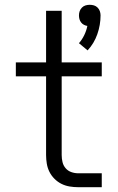

<svg xmlns="http://www.w3.org/2000/svg" viewBox="-20 -780 490 800"><path d="M345 -570 309 -600Q322 -615 331 -633.5Q340 -652 344 -672Q337 -673 330 -676.5Q323 -680 318 -686.5Q313 -693 311 -700.5Q309 -708 309 -716Q309 -725 312 -733.5Q315 -742 321.5 -748.5Q328 -755 336.5 -757.5Q345 -760 354 -760Q363 -760 371.5 -757.5Q380 -755 386.5 -748.5Q393 -742 396 -733.5Q399 -725 399 -716Q399 -676 385.5 -637.5Q372 -599 345 -570ZM306 0Q288 0 270 -3Q252 -6 236 -14Q220 -22 207 -35Q194 -48 186 -64Q178 -80 175 -98Q172 -116 172 -134V-462H46V-520H172V-735H237V-520H404V-462H237V-134Q237 -119 240.5 -104.5Q244 -90 253.5 -79Q263 -68 277 -63Q291 -58 306 -58H404V0Z"/></svg>

Font: Iosevka Aile Custom Light
Style: Regular
Weight: 300
Designer: Belleve Invis
Foundry: Belleve Invis
Version: Version 17.0.2; ttfautohint (v1.8.3)